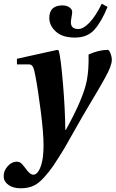

<svg xmlns="http://www.w3.org/2000/svg" viewBox="-34 -770 621 1032"><path d="M231 -673Q231 -741 302 -741Q324 -741 339 -730.5Q354 -720 354 -706Q354 -696 350.5 -678Q347 -660 347 -650Q347 -614 387 -614Q414 -614 447 -648.5Q480 -683 513 -750L544 -733Q512 -654 474 -611Q436 -568 369 -568Q301 -568 266 -600.5Q231 -633 231 -673ZM-14 180Q-16 151 5.5 125.5Q27 100 54 99Q69 99 78 106Q87 113 101 132Q126 169 145 169Q172 169 189 112Q200 75 200 10Q200 -55 185 -173Q170 -291 156 -363Q150 -398 142.5 -411.5Q135 -425 119 -424H57V-454L274 -502L282 -498Q293 -457 304.5 -320Q316 -183 317 -72H320Q415 -243 433 -339Q444 -398 442 -477Q498 -502 546 -502Q552 -502 559.5 -483.5Q567 -465 567 -448Q567 -433 558.5 -409.5Q550 -386 529 -348.5Q508 -311 494 -287Q480 -263 450 -213Q415 -155 366 -68Q317 19 311 29Q272 92 252.5 121Q233 150 203 183.5Q173 217 144 229.5Q115 242 77 242Q36 242 11 223.5Q-14 205 -14 180Z"/></svg>

Font: Lingua Franca
Style: Bold Italic
Weight: 700
Italic angle: -13°
Version: Version 1.19